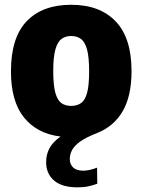

<svg xmlns="http://www.w3.org/2000/svg" viewBox="-20 -578 611 824"><path d="M312.5 226Q246 226 212 196.8Q178 167.5 178 118Q178 84.5 192.8 57.5Q207.5 30.5 240 8Q139.5 -4 83.2 -73.5Q27 -143 27 -271.5Q27 -417 94.8 -487.2Q162.5 -557.5 285.5 -557.5Q408.5 -557.5 476.5 -486.2Q544.5 -415 544.5 -273Q544.5 -165.5 506.2 -100.2Q468 -35 396.5 -7Q348 12 323 30.2Q298 48.5 288.8 67Q279.5 85.5 279.5 104.5Q279.5 127 294 140.8Q308.5 154.5 337 154.5Q363.5 154.5 396.5 141.5L397.5 210.5Q380 217 359.8 221.5Q339.5 226 312.5 226ZM285.5 -123.5Q310.5 -123.5 327.8 -135.5Q345 -147.5 353.8 -179.5Q362.5 -211.5 362.5 -271.5Q362.5 -333 353.5 -365.8Q344.5 -398.5 327.2 -411Q310 -423.5 285.5 -423.5Q261 -423.5 244 -411Q227 -398.5 217.8 -366Q208.5 -333.5 208.5 -273.5Q208.5 -212.5 217.5 -180Q226.5 -147.5 243.5 -135.5Q260.5 -123.5 285.5 -123.5Z"/></svg>

Font: Encode Sans SemiCondensed SemiCondensed ExtraBold
Style: Regular
Weight: 800
Width: 4
Designer: Multiple Designers
Foundry: Impallari Type
Version: Version 3.000; ttfautohint (v1.8.3) -l 8 -r 50 -G 200 -x 14 